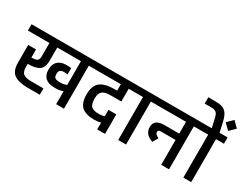

<svg xmlns="http://www.w3.org/2000/svg" viewBox="-100 -1567 2822 2205"><g transform="rotate(30 1311.0 -464.0)"><path d="M903 -570H798V0H694V-172Q653 -155 601 -155H583Q419 -155 419 -302Q419 -375 460.5 -412Q502 -449 568 -449H580Q607 -449 637 -444V-361Q616 -365 595 -365H583Q556 -365 539.5 -351.5Q523 -338 523 -302Q523 -264 541.5 -251.5Q560 -239 601 -239H616Q658 -239 694 -255V-570H380V-395Q380 -307 333 -272.5Q286 -238 186 -238H180V-195Q180 -133 210 -108.5Q240 -84 312 -84H477V0H312Q198 0 137 -41.5Q76 -83 76 -195V-429H180V-322H186Q234 -322 255 -336Q276 -350 276 -395V-570H-10V-654H903Z M1044 -275Q1044 -202 1073.5 -175Q1103 -148 1167 -148H1179Q1215 -148 1247 -159V-244H1351V15H1247V-76Q1213 -64 1166 -64H1154Q1047 -64 993.5 -112Q940 -160 940 -272Q940 -389 1001 -437Q1062 -485 1190 -485H1223V-570H883V-654H1432V-570H1327V-401H1190Q1139 -401 1108 -391Q1077 -381 1060.5 -353.5Q1044 -326 1044 -275Z M1726 -570H1621V0H1517V-570H1412V-654H1726Z M2296 -654V-570H2191V0H2087V-330H1894Q1873 -330 1864.5 -324Q1856 -318 1856 -301Q1856 -271 1908 -249L1866 -177Q1808 -199 1782 -231Q1756 -263 1756 -311Q1756 -414 1889 -414H2087V-570H1706V-654Z M2484 -654H2590V-570H2485V0H2381V-570H2276V-654H2380L2352 -778Q2341 -826 2319.5 -842.5Q2298 -859 2253 -859H2168V-943H2253Q2316 -943 2353 -931Q2390 -919 2415 -884Q2440 -849 2456 -778ZM2558 -721 2484 -794 2558 -868 2632 -794Z"/></g></svg>

Font: Biryani SemiBold
Style: Regular
Weight: 600
Designer: Dan Reynolds and Mathieu Réguer
Foundry: Dan Reynolds and Mathieu Réguer
Version: Version 1.004; ttfautohint (v1.1) -l 5 -r 5 -G 72 -x 0 -D la